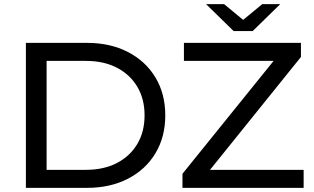

<svg xmlns="http://www.w3.org/2000/svg" viewBox="-20 -907 1514 927"><path d="M105 0V-700H400Q512 -700 597.5 -656Q683 -612 730.5 -533Q778 -454 778 -350Q778 -246 730.5 -167Q683 -88 597.5 -44Q512 0 400 0ZM205 -87H394Q481 -87 544.5 -120Q608 -153 643 -212Q678 -271 678 -350Q678 -429 643 -488Q608 -547 544.5 -580Q481 -613 394 -613H205ZM861 0V-68L1301 -613H868V-700H1433V-632L994 -87H1446V0ZM1108 -757 975 -887H1062L1154 -811L1246 -887H1333L1200 -757Z"/></svg>

Font: Montserrat Medium
Style: Regular
Weight: 500
Designer: Julieta Ulanovsky
Foundry: Julieta Ulanovsky
Version: Version 9.000; ttfautohint (v1.8.4.7-5d5b)